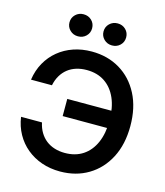

<svg xmlns="http://www.w3.org/2000/svg" viewBox="-136 -1045 999 1160"><g transform="rotate(15 364.0 -465.5)"><path d="M348.6 11.2Q286.1 11.2 233.2 -7.3Q180.2 -25.9 138.9 -60.1Q97.7 -94.2 71.3 -141.8Q44.9 -189.5 36.6 -247.1H167.5Q174.8 -212.4 190.9 -185.8Q207 -159.2 230.2 -141.1Q253.4 -123 283.2 -113.8Q313 -104.5 347.7 -104.5Q413.6 -104.5 460.7 -135.7Q507.8 -167 533.2 -224.9Q558.6 -282.7 558.6 -363.3Q558.6 -443.8 533.2 -502Q507.8 -560.1 460.7 -591.6Q413.6 -623 347.7 -623Q313 -623 283 -613.8Q252.9 -604.5 229.7 -586.2Q206.5 -567.9 190.7 -541.3Q174.8 -514.6 167.5 -479.5H36.6Q45.4 -539.6 72.3 -587.2Q99.1 -634.8 140.4 -668.7Q181.6 -702.6 234.4 -720.7Q287.1 -738.8 348.6 -738.8Q447.8 -738.8 524.7 -692.9Q601.6 -647 645.3 -562.7Q689 -478.5 689 -363.3Q689 -249 645.3 -164.8Q601.6 -80.6 524.7 -34.7Q447.8 11.2 348.6 11.2ZM278.3 -316.4V-423.8H584V-316.4ZM455.1 -805.7Q425.3 -805.7 404.8 -825.7Q384.3 -845.7 384.3 -874.5Q384.3 -903.8 404.8 -923.6Q425.3 -943.4 455.1 -943.4Q485.4 -943.4 505.6 -923.6Q525.9 -903.8 525.9 -874.5Q525.9 -845.2 505.6 -825.4Q485.4 -805.7 455.1 -805.7ZM242.2 -805.7Q212.4 -805.7 191.9 -825.7Q171.4 -845.7 171.4 -874.5Q171.4 -903.8 191.9 -923.6Q212.4 -943.4 242.2 -943.4Q272.5 -943.4 292.7 -923.6Q313 -903.8 313 -874.5Q313 -845.2 292.7 -825.4Q272.5 -805.7 242.2 -805.7Z"/></g></svg>

Font: Inter 28pt SemiBold
Style: Regular
Weight: 600
Designer: Rasmus Andersson
Foundry: rsms
Version: Version 4.001;git-66647c0bb